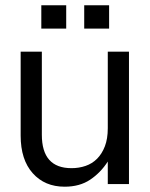

<svg xmlns="http://www.w3.org/2000/svg" viewBox="-20 -695 568 725"><path d="M224 10Q149 10 103.5 -41Q58 -92 58 -183V-500H138V-186Q138 -60 250 -60Q278 -60 303 -68.5Q328 -77 346.5 -95.5Q365 -114 376 -142.5Q387 -171 387 -211V-500H467V0H387V-85Q360 -43 320.5 -16.5Q281 10 224 10ZM136 -675H230V-587H136ZM298 -675H392V-587H298Z"/></svg>

Font: CyStack Display
Style: Regular
Weight: 400
Designer: Weizhong Zhang
Foundry: 本地遙控
Version: Version 1.000;Glyphs 3.1.2 (3151)